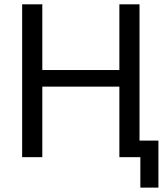

<svg xmlns="http://www.w3.org/2000/svg" viewBox="-20 -731 771 893"><path d="M83 0V-710.9H176.8V-405.3H535.2V-710.9H628.9V-77.1H716.8V141.6H632.8V0H535.2V-328.1H176.8V0Z"/></svg>

Font: RobotoFlex
Style: Regular
Weight: 400
Designer: Berlow after Robertson
Foundry: Google
Version: Version 2.136